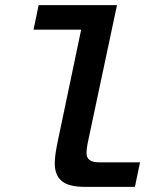

<svg xmlns="http://www.w3.org/2000/svg" viewBox="-20 -730 640 750"><path d="M313 0Q248 0 221 -23Q194 -46 194 -91Q194 -116 200 -149Q206 -182 214 -218L297 -614H111L131 -710H437L331 -211Q325 -185 321.5 -165.5Q318 -146 318 -132Q318 -96 366 -96H527L507 0Z"/></svg>

Font: Geist Mono SemiBold
Style: Italic
Weight: 600
Italic angle: -12°
Monospace: yes
Designer: Basement.studio, Andrés Briganti, Mateo Zaragoza
Foundry: Basement.studio, Vercel, Andrés Briganti, Guido Ferreyra, Mateo Zaragoza
Version: Version 1.500; ttfautohint (v1.8.4.7-5d5b)